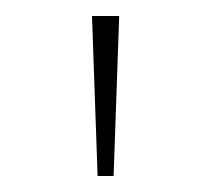

<svg xmlns="http://www.w3.org/2000/svg" viewBox="-20 -720 264 240"><path d="M95 -700H129L122 -500H102Z"/></svg>

Font: Haskoy Thin
Style: Regular
Weight: 100
Designer: Ertekin Erdin
Foundry: Ertekin Erdin
Version: Version 2.000; ttfautohint (v1.8.4.7-5d5b)